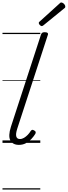

<svg xmlns="http://www.w3.org/2000/svg" viewBox="-20 -1149 545 1544"><path d="M132 16Q83 16 63.5 -19.5Q44 -55 68 -130L309 -869Q313 -881 319.5 -885.5Q326 -890 340 -890Q356 -890 362.5 -884Q369 -878 364 -866L119 -115Q105 -72 111 -51.5Q117 -31 140 -31Q157 -31 173 -40.5Q189 -50 203 -64.5Q217 -79 226 -94Q230 -101 237 -104Q244 -107 255 -100Q266 -94 267 -86.5Q268 -79 263 -71Q250 -50 231 -30Q212 -10 187.5 3Q163 16 132 16ZM316 -939Q309 -939 300.5 -947.5Q292 -956 292 -963Q292 -966 292.5 -968.5Q293 -971 298 -975L458 -1120Q462 -1124 465 -1126.5Q468 -1129 473 -1129Q479 -1129 487 -1124Q495 -1119 500 -1111Q505 -1103 505 -1097Q505 -1093 504 -1089.5Q503 -1086 497 -1082L330 -946Q325 -943 322.5 -941Q320 -939 316 -939ZM0 365H304V375H0ZM0 -20H304V0H0ZM0 -505H304V-500H0ZM0 -885H304V-875H0Z"/></svg>

Font: Playwrite DK Loopet Guides
Style: Regular
Weight: 400
Designer: Veronika Burian, José Scaglione
Foundry: TypeTogether
Version: Version 1.003